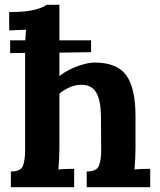

<svg xmlns="http://www.w3.org/2000/svg" viewBox="-20 -775 661 795"><path d="M339 -65Q381 -65 390 -89.5Q399 -114 399 -154L398 -296Q397 -361 378 -392.5Q359 -424 317 -424Q292 -424 267.5 -413Q243 -402 226 -387V-161Q226 -147 225 -121.5Q224 -96 222 -73Q239 -75 258 -75.5Q277 -76 287 -76V0H25V-65Q67 -65 75.5 -89.5Q84 -114 84 -154V-556L22 -555V-608H85Q86 -632 88 -652Q72 -651 50.5 -650.5Q29 -650 18 -649V-725Q88 -725 125 -735Q162 -745 172 -755H226V-608H357V-559L226 -557V-460Q246 -476 272 -488.5Q298 -501 325 -508.5Q352 -516 372 -516Q464 -516 502.5 -463.5Q541 -411 541 -295V-161Q541 -147 540 -121.5Q539 -96 537 -73Q553 -75 572 -75.5Q591 -76 602 -76V0H339Z"/></svg>

Font: Lora
Style: Bold
Weight: 700
Designer: Olga Karpushina, Alexei Vanyashin (Cyrillic)
Foundry: Cyreal
Version: Version 3.006; ttfautohint (v1.8.4.7-5d5b);gftools[0.9.30]